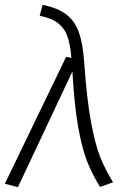

<svg xmlns="http://www.w3.org/2000/svg" viewBox="-25 -764 518 793"><path d="M323 -502Q334 -349 351.5 -257Q369 -165 389 -115Q409 -65 442 -11L388 8Q355 -46 334.5 -98Q314 -150 298 -239Q282 -328 274 -469L49 9L-5 -5L248 -529L270 -525Q265 -580 253.5 -613.5Q242 -647 215 -668Q188 -689 139 -699L151 -744Q215 -731 250 -703.5Q285 -676 301.5 -628.5Q318 -581 323 -502Z"/></svg>

Font: FiraGO Light
Style: Italic
Weight: 300
Italic angle: -8°
Designer: bBox Type GmbH
Foundry: bBox Type GmbH
Version: Version 1.001